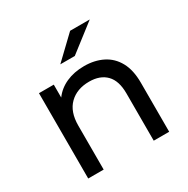

<svg xmlns="http://www.w3.org/2000/svg" viewBox="-166 -885 1013 1033"><g transform="rotate(-30 340.5 -368.5)"><path d="M91 0V-530H183V-450Q213 -491 262 -513Q311 -535 374 -535Q438 -535 488 -510Q538 -485 566 -434Q594 -383 594 -305V0H498V-294Q498 -372 460.5 -410.5Q423 -449 355 -449Q279 -449 233 -404Q187 -359 187 -273V0ZM268 -607 404 -737H526L358 -607Z"/></g></svg>

Font: Montserrat Medium
Style: Regular
Weight: 500
Designer: Julieta Ulanovsky
Foundry: Julieta Ulanovsky
Version: Version 9.000; ttfautohint (v1.8.4.7-5d5b)